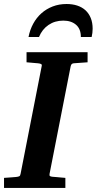

<svg xmlns="http://www.w3.org/2000/svg" viewBox="-35 -929 478 949"><path d="M329.1 -616.2Q321.3 -615.2 318.4 -611.1Q315.4 -606.9 314 -600.1L210 -69.8Q208.5 -61.5 211.9 -58.8Q215.3 -56.2 225.1 -55.2Q234.4 -54.7 244.6 -53.7Q253.4 -52.7 264.6 -51.8Q275.9 -50.8 288.1 -49.8V0H-15.1V-49.8Q-3.9 -50.8 6.6 -51.3Q17.1 -51.8 25.4 -52.7Q35.2 -53.7 43.9 -54.2Q55.2 -55.2 60.3 -57.9Q65.4 -60.5 66.9 -70.8L170.9 -601.1Q173.3 -609.9 168 -612.5Q162.6 -615.2 152.8 -616.2Q144 -616.7 134.8 -617.7Q126.5 -618.7 116.2 -619.4Q106 -620.1 96.2 -621.1V-670.9H397.9V-621.1ZM422.9 -787.1Q422.9 -776.9 421.6 -766.4Q420.4 -755.9 418 -746.1H364.7Q364.7 -786.1 340.8 -806.6Q316.9 -827.1 277.8 -827.1Q236.3 -827.1 204.8 -805.7Q173.3 -784.2 157.7 -746.1H106Q112.8 -781.7 129.2 -811.8Q145.5 -841.8 169.7 -863.3Q193.8 -884.8 225.3 -897Q256.8 -909.2 293.9 -909.2Q323.2 -909.2 346.9 -901.4Q370.6 -893.6 387.5 -878.2Q404.3 -862.8 413.6 -839.8Q422.9 -816.9 422.9 -787.1Z"/></svg>

Font: Charis SIL
Style: Bold Italic
Weight: 700
Italic angle: -11°
Foundry: SIL International
Version: Version 4.112